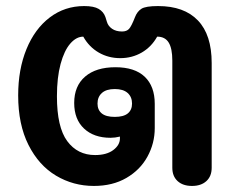

<svg xmlns="http://www.w3.org/2000/svg" viewBox="-20 -604 769 634"><path d="M40 -289Q40 -375 67.5 -442Q95 -509 144.5 -546.5Q194 -584 258 -584Q290 -584 306 -574.5Q322 -565 328 -548Q329 -546 333 -532Q337 -518 350 -509Q363 -500 383 -500Q398 -500 406 -508.5Q414 -517 426 -548Q433 -566 447 -575Q461 -584 502 -584Q588 -584 633.5 -536.5Q679 -489 679 -396V-50Q679 -22 661.5 -6Q644 10 614 10Q584 10 566.5 -6Q549 -22 549 -50V-404Q549 -444 537 -463.5Q525 -483 499 -483Q480 -449 448 -430.5Q416 -412 377 -412Q338 -412 306 -430.5Q274 -449 255 -483Q232 -483 212 -460Q192 -437 180 -392.5Q168 -348 168 -286Q168 -184 202 -138Q236 -92 294 -92Q332 -92 354 -108.5Q376 -125 376 -147V-153Q360 -149 345 -149Q290 -149 257.5 -179.5Q225 -210 225 -264Q225 -320 261 -351Q297 -382 361 -382Q425 -382 458 -350.5Q491 -319 491 -261V-181Q491 -131 467 -87Q443 -43 397.5 -16.5Q352 10 290 10Q222 10 165 -24Q108 -58 74 -125.5Q40 -193 40 -289ZM416 -262Q416 -284 401.5 -297Q387 -310 359 -310Q331 -310 316.5 -297Q302 -284 302 -262Q302 -241 316 -229.5Q330 -218 359 -218Q388 -218 402 -229.5Q416 -241 416 -262Z"/></svg>

Font: Kodchasan
Style: Bold
Weight: 700
Designer: Katatrad Aksorn Co.,Ltd.
Foundry: Cadson Demak Co.,Ltd.
Version: Version 1.000; ttfautohint (v1.6)